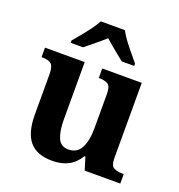

<svg xmlns="http://www.w3.org/2000/svg" viewBox="-138 -882 943 1009"><g transform="rotate(20 333.5 -378.0)"><path d="M264 10Q177 10 136.5 -38.5Q96 -87 96 -188V-412Q96 -455 81 -469Q66 -483 29 -483H26V-536H248V-216Q248 -152 264 -113.5Q280 -75 324 -75Q372 -75 393.5 -116Q415 -157 415 -227V-419Q415 -462 396.5 -472.5Q378 -483 349 -483H346V-536H567V-116Q567 -73 586 -63Q605 -53 634 -53H642V0H443L421 -71H416Q390 -28 352.5 -9Q315 10 264 10ZM144 -619Q160 -638 181.5 -664Q203 -690 223 -717Q243 -744 254 -766H389Q400 -744 420 -717Q440 -690 462 -664Q484 -638 499 -619V-606H430Q416 -617 396 -633Q376 -649 356 -666Q336 -683 321 -696Q299 -676 266.5 -649.5Q234 -623 213 -606H144Z"/></g></svg>

Font: Noto Serif Gurmukhi
Style: Bold
Weight: 700
Designer: Vaibhav Singh and the Monotype Design Team
Foundry: Monotype Imaging Inc.
Version: Version 2.004; ttfautohint (v1.8.4.7-5d5b)